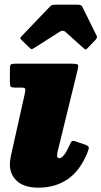

<svg xmlns="http://www.w3.org/2000/svg" viewBox="-20 -800 446 844"><path d="M320.5 -490 234.5 -138.5Q233 -134 232 -127Q231 -120 231 -116Q231 -104.5 240 -104.5Q260 -104.5 285 -160Q291.5 -175.5 295.5 -179.2Q299.5 -183 314 -178L358.5 -162.5Q373 -157 370 -146.2Q367 -135.5 360.5 -120Q328 -45 274.2 -10Q220.5 25 149 25Q87.5 25 55.5 -3.5Q23.5 -32 23.5 -77Q23.5 -91.5 27 -110Q30.5 -128.5 33.5 -140L88.5 -386Q92.5 -404.5 90.8 -409.8Q89 -415 72.5 -415H47Q31 -415 27.2 -419.2Q23.5 -423.5 23.5 -440V-499Q23.5 -513.5 28.2 -516.8Q33 -520 47 -520H294.5Q319 -520 322.5 -515.2Q326 -510.5 320.5 -490ZM110 -590 73.5 -625Q68.5 -630.5 69.2 -633Q70 -635.5 76 -642L199.5 -771Q205 -777 211 -778.2Q217 -779.5 228 -779.5H320.5Q337.5 -779.5 341.5 -771L405 -642.5Q409 -635 400 -625L364.5 -588Q358 -581.5 355.8 -582.2Q353.5 -583 348 -587.5L267.5 -660Q256.5 -669.5 242.5 -660.5L127 -587Q120.5 -583 117.2 -584.5Q114 -586 110 -590Z"/></svg>

Font: Besley* Narrow Fatface
Style: Italic
Weight: 900
Width: 4
Italic angle: -13°
Designer: Owen Earl
Foundry: indestructible type*
Version: Version 3.000; ttfautohint (v1.8.3)